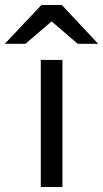

<svg xmlns="http://www.w3.org/2000/svg" viewBox="-80 -752 415 772"><path d="M84 0V-511H171V0ZM-60.5 -576 86.5 -732H168.5L314.5 -576H232.5L127.5 -666L22.5 -576Z"/></svg>

Font: Undotted
Style: Regular
Weight: 400
Designer: Delve Withrington, Dave Bailey, Thomas Jockin
Foundry: Delve Fonts LLC
Version: Version 4.000